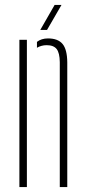

<svg xmlns="http://www.w3.org/2000/svg" viewBox="-20 -762 351 782"><path d="M59 0V-600H89.5V0ZM223.5 0V-509Q223 -546.5 210.8 -562.2Q198.5 -578 170 -578Q159 -578 149 -575.2Q139 -572.5 130.5 -567.5V-591.5Q139.5 -598.5 150.8 -602Q162 -605.5 175.5 -605.5Q216 -605.5 234.8 -583Q253.5 -560.5 254 -508V0ZM144 -640 202.5 -742H230.5L171.5 -640Z"/></svg>

Font: Big Shoulders Stencil Display Thin ExtraLight
Style: Regular
Weight: 250
Version: Version 2.001